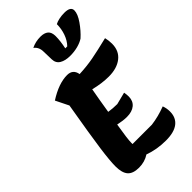

<svg xmlns="http://www.w3.org/2000/svg" viewBox="-308 -1118 1240 1240"><g transform="rotate(-45 312.0 -498.5)"><path d="M325 -546Q318 -503 310 -461L295 -370Q332 -364 372 -364L455 -385Q459 -365 459 -346Q459 -306 432 -283.5Q405 -261 357 -261Q324 -261 278 -271Q259 -157 259 -122V-112H436Q500 -120 569 -146Q579 -119 579 -90Q579 -34 541 -4.5Q503 25 428 25Q346 25 275 -1Q234 26 181 26Q127 26 103 -1Q79 -28 79 -88Q79 -138 93 -240Q107 -342 147 -576L103 -665Q198 -726 275 -726Q328 -726 337 -673Q406 -676 464.5 -687Q523 -698 617 -721Q624 -692 624 -664Q624 -599 579 -563.5Q534 -528 459 -528Q397 -528 325 -546ZM378 -799Q333 -799 305.5 -815.5Q278 -832 277 -867L275 -939Q275 -982 245 -1004Q283 -1023 329 -1023Q363 -1023 382 -1007.5Q401 -992 401 -955Q401 -913 389 -856H407Q433 -883 447 -922.5Q461 -962 461 -1005Q475 -1013 498 -1018Q521 -1023 547 -1023Q604 -1023 604 -988Q604 -956 572 -910Q540 -864 503 -831Q480 -816 447.5 -807.5Q415 -799 378 -799Z"/></g></svg>

Font: Lemonada SemiBold
Style: Regular
Weight: 600
Designer: Mohamed Gaber (Arabic) Eduardo Tunni (Latin)
Foundry: Kief Type Foundry
Version: Version 3.006